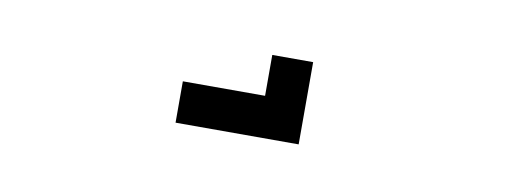

<svg xmlns="http://www.w3.org/2000/svg" viewBox="-30 -968 1060 384"><g transform="rotate(10 500.0 -775.5)"><path d="M333 -692.4V-776.4H500V-859.4H583V-692.4Z"/></g></svg>

Font: KH Dot kagurazaka 12
Style: Regular
Weight: 400
Designer: Original version for X68000 by Keitarou Hiraki (http://hp.vector.co.jp/authors/VA000874/) / TrueType conversion by Homem
Version: Version 1.00.20150527